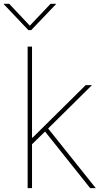

<svg xmlns="http://www.w3.org/2000/svg" viewBox="-63 -967 530 987"><path d="M95.7 -219.7V-259.3H104.5L377.4 -529.3H409.7L178.7 -300.8L175.8 -297.9ZM79.1 0V-727.5H101.6V0ZM400.4 0 160.6 -300.8 177.7 -314.9 429.2 0ZM-15.6 -947.3 90.3 -835 196.8 -947.3H224.6V-945.3L97.2 -812H83L-43.5 -945.3V-947.3Z"/></svg>

Font: Inter 24pt Thin
Style: Regular
Weight: 250
Designer: Rasmus Andersson
Foundry: rsms
Version: Version 4.001;git-66647c0bb